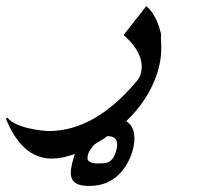

<svg xmlns="http://www.w3.org/2000/svg" viewBox="-231 -341 704 634"><path d="M151.9 159.2Q159.2 136.7 153.3 122.8Q147.5 108.9 123.5 108.4Q112.3 117.2 99.9 124.3Q87.4 131.3 77.6 138.7Q71.3 147.5 66.4 155Q61.5 162.6 60.1 167.5Q54.2 185.5 63.5 192.1Q72.8 198.7 89.8 198.7Q102.5 198.7 112.1 198Q121.6 197.3 128.9 193.4Q136.2 189.5 141.8 181.6Q147.5 173.8 151.9 159.2ZM205.6 160.6Q188.5 213.4 152.6 243.2Q116.7 272.9 63.5 272.9Q37.6 272.9 23.9 266.4Q10.3 259.8 5.6 247.1Q1 234.4 3.7 216.3Q6.3 198.2 13.7 175.3L16.1 167.5Q-4.4 174.8 -23.4 178.7Q-42.5 182.6 -60.5 182.6Q-157.7 182.6 -211.4 51.3L-206.1 47.4Q-196.8 60.5 -176.5 69.3Q-156.2 78.1 -134.5 83Q-112.8 87.9 -94.2 89.8Q-75.7 91.8 -70.3 91.8Q82 91.8 219.7 -72.3Q225.1 -78.6 228.3 -84.2Q231.4 -89.8 232.9 -94.7Q252.4 -158.2 177.2 -225.6L252 -320.8Q262.2 -312.5 270.3 -301.3Q278.3 -290 284.2 -277.6Q290 -265.1 294.2 -252.2Q298.3 -239.3 300.8 -228L300.3 -212.9Q302.7 -186.5 300.3 -158.2Q297.9 -129.9 288.1 -99.1Q259.3 -11.2 186 59.1Q207.5 73.7 211.7 100.3Q215.8 127 205.6 160.6Z"/></svg>

Font: XB Khoramshahr
Style: Italic
Weight: 400
Italic angle: -12°
Designer: Behnam
Foundry: Irmug
Version: Version 8.005 2009